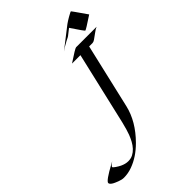

<svg xmlns="http://www.w3.org/2000/svg" viewBox="-597 -1067 1473 1473"><g transform="rotate(-45 139.0 -330.5)"><path d="M185.1 -636.2Q284.7 -702.6 295.4 -702.6H518.1Q504.4 -698.2 475.3 -676.3Q446.3 -654.3 432.1 -645.3Q418 -636.2 407.7 -636.2H371.1Q340.3 -503.4 309.8 -372.6Q279.3 -241.7 248.5 -108.9Q217.3 23.9 101.6 140.6Q24.9 217.8 -62.5 249Q-106.9 265.1 -152.3 265.1Q-173.8 265.1 -202.6 253.9Q-231.4 242.7 -242.2 236.3Q-266.6 221.7 -266.6 208.5Q-266.6 187 -144.5 121.1Q-131.8 114.3 -126.5 111.8Q-158.7 133.3 -158.7 143.1Q-158.7 148.4 -138.2 162.4Q-117.7 176.3 -102.1 183.6Q-68.8 199.2 -39.6 199.2Q-10.3 199.2 12.2 187.5Q34.7 175.8 52.7 156.2Q70.8 136.7 84.5 111.6Q98.1 86.4 108.4 59.6Q122.1 23.4 138.2 -42L276.4 -636.2ZM436.5 -742.7Q431.6 -742.7 362.8 -846.2L313.5 -807.6Q306.6 -802.2 298.3 -798.6Q290 -794.9 276.4 -787.6Q230 -762.7 206.5 -745.1L355.5 -860.8Q390.6 -890.1 451.7 -921.9Q460 -925.8 461.2 -925.8Q462.4 -925.8 463.6 -924.3Q464.8 -922.9 466.3 -920.9Q470.7 -915 480 -902.3Q492.7 -885.3 544.9 -809.6Q444.3 -742.7 436.5 -742.7Z"/></g></svg>

Font: Fondamento
Style: Italic
Weight: 400
Italic angle: -12°
Version: Version 1.000